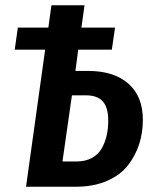

<svg xmlns="http://www.w3.org/2000/svg" viewBox="-20 -711 579 731"><path d="M315.9 -440.9Q413.6 -440.9 468.8 -392.6Q523.9 -344.2 523.9 -254.9Q523.9 -206.1 510 -162.6Q496.1 -119.1 467.3 -81.8Q438.5 -44.4 387.2 -22.2Q335.9 0 268.1 0H79.1L151.9 -522H36.1L47.9 -606H164.1L175.8 -690.9H301.8L290 -606H418L405.8 -522H277.8L267.1 -440.9ZM271 -96.2Q305.2 -96.2 329.8 -109.6Q354.5 -123 367.4 -146.2Q380.4 -169.4 386.2 -195.6Q392.1 -221.7 392.1 -252Q392.1 -302.2 371.1 -325.2Q350.1 -348.1 307.1 -348.1H253.9L217.8 -96.2Z"/></svg>

Font: Fira Sans Compressed Medium
Style: Italic
Weight: 500
Width: 3
Italic angle: -8°
Designer: Carrois Corporate & Edenspiekermann AG
Foundry: Carrois Corporate GbR & Edenspiekermann AG
Version: Version 4.203;PS 004.203;hotconv 1.0.88;makeotf.lib2.5.64775